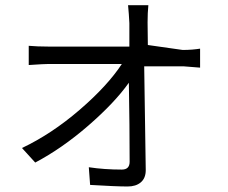

<svg xmlns="http://www.w3.org/2000/svg" viewBox="-20 -629 857 721"><path d="M535.2 -460 534.2 -544.9C534.2 -569.3 535.2 -590.8 537.1 -609.4H460.9C462.9 -587.9 464.8 -565.4 465.8 -542C465.8 -536.1 465.8 -529.3 465.8 -520.5C465.8 -511.7 465.8 -501 465.8 -488.3C465.8 -475.6 465.8 -463.9 465.8 -454.1H161.1C133.8 -454.1 109.4 -455.1 87.9 -457V-384.8C128.9 -387.7 153.3 -388.7 161.1 -388.7H437.5C402.3 -335 349.6 -277.3 279.3 -216.8C209 -156.2 136.7 -108.4 62.5 -73.2L112.3 -18.6C178.7 -53.7 245.1 -99.6 311.5 -157.2C377.9 -214.8 428.7 -268.6 463.9 -318.4C465.8 -208 466.8 -109.4 466.8 -21.5C466.8 -2 457 7.8 437.5 7.8C393.6 7.8 352.5 4.9 313.5 -1L318.4 65.4C382.8 69.3 429.7 71.3 459 71.3C479.5 71.3 496.1 66.4 508.8 55.7C521.5 44.9 527.3 29.3 527.3 9.8L521.5 -379.9H669.9C669.9 -379.9 690.4 -377.9 731.4 -375V-446.3C712.9 -443.4 691.4 -441.4 666 -441.4Z"/></svg>

Font: Gen Shin Gothic P Normal
Style: Regular
Weight: 300
Designer: [Source Han Sans]
Ryoko NISHIZUKA  (kana & ideographs); Paul D. Hunt (Latin, Greek & Cyrillic); Wenlong ZHANG  (bopomofo
Version: Version 1.002.20150607